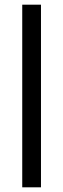

<svg xmlns="http://www.w3.org/2000/svg" viewBox="-20 -800 270 820"><path d="M75 -780H155V0H75Z"/></svg>

Font: Jost*
Style: Regular
Weight: 400
Version: Version 3.7